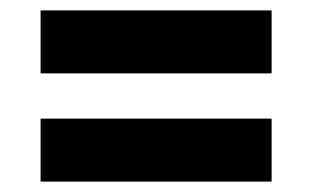

<svg xmlns="http://www.w3.org/2000/svg" viewBox="-20 -436 600 369"><path d="M58 -295V-416H502V-295ZM58 -87V-208H502V-87Z"/></svg>

Font: Titillium Web[RUS by Daymarius]
Style: Bold
Weight: 700
Designer: Cyrillization by Daymarius
Foundry: Cyrillization by Daymarius
Version: Version 1.002 September 11, 2018